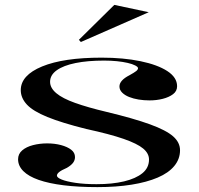

<svg xmlns="http://www.w3.org/2000/svg" viewBox="-20 -751 814 786"><path d="M379 15Q301 15 240.5 7.5Q180 0 138.5 -14.5Q97 -29 75.5 -50.5Q54 -72 54 -99Q54 -121 71 -135.5Q88 -150 115.5 -157Q143 -164 173 -164Q204 -164 230 -157Q256 -150 271.5 -138Q287 -126 287 -108Q287 -95 279 -84.5Q271 -74 254 -64Q231 -54 222 -46.5Q213 -39 213 -32Q213 -24 232.5 -16Q252 -8 289 -2.5Q326 3 375 3Q440 3 488 -8.5Q536 -20 563 -42Q590 -64 590 -98Q590 -123 566 -143Q542 -163 486 -182.5Q430 -202 333 -223Q233 -248 174 -272Q115 -296 90 -323Q65 -350 65 -382Q65 -443 152.5 -479Q240 -515 396 -515Q485 -515 555 -500.5Q625 -486 665 -460Q705 -434 705 -398Q705 -378 688.5 -365.5Q672 -353 646.5 -346.5Q621 -340 592 -340Q569 -340 547.5 -343.5Q526 -347 508.5 -354Q491 -361 480 -372Q469 -383 469 -397Q469 -422 510 -443Q530 -454 537.5 -460Q545 -466 545 -472Q545 -477 533.5 -483Q522 -489 502.5 -493.5Q483 -498 458.5 -500.5Q434 -503 406 -503Q339 -503 289.5 -493Q240 -483 212.5 -463.5Q185 -444 185 -416Q185 -391 210.5 -369.5Q236 -348 288 -329.5Q340 -311 416 -293Q528 -266 594 -242Q660 -218 688.5 -193Q717 -168 717 -136Q717 -100 693.5 -71.5Q670 -43 625.5 -24Q581 -5 518.5 5Q456 15 379 15ZM311 -579 303 -588 448 -731 589 -701Z"/></svg>

Font: Kalnia SemiExpanded
Style: Regular
Weight: 400
Width: 6
Designer: Frida Medrano
Foundry: Frida Medrano
Version: Version 1.105